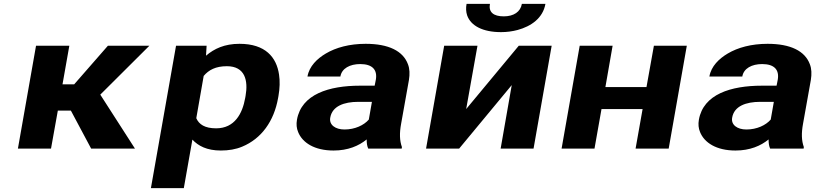

<svg xmlns="http://www.w3.org/2000/svg" viewBox="-20 -763 4202 986"><path d="M344 -195 448 0H673L495 -277L747 -528H534L361 -330H301L336 -528H165L72 0H242L277 -195Z M1038 -477 1041 -528H884L755 203H924L968 -46C998 -14 1042 10 1114 10C1154 10 1191 4 1224 -10C1323 -51 1387 -141 1408 -259L1410 -270C1417 -310 1418 -347 1413 -380C1400 -469 1343 -538 1210 -538C1133 -538 1080 -513 1038 -477ZM1090 -104C1032 -104 1002 -124 988 -156L1026 -373C1052 -404 1088 -423 1145 -423C1239 -423 1255 -349 1241 -270L1239 -259C1225 -180 1185 -104 1090 -104Z M2040 -128 2080 -352C2085 -383 2084 -410 2075 -433C2050 -501 1976 -538 1858 -538C1775 -538 1705 -519 1653 -488C1609 -462 1568 -423 1559 -370H1728C1735 -412 1777 -434 1830 -434C1893 -434 1919 -404 1910 -353L1904 -323H1829C1669 -323 1528 -279 1505 -148C1501 -125 1503 -104 1511 -85C1533 -30 1595 10 1693 10C1767 10 1823 -14 1863 -47C1863 -28 1865 -13 1871 0H2043L2044 -8C2032 -41 2031 -79 2040 -128ZM1676 -159C1686 -218 1747 -240 1820 -240H1890L1874 -149C1849 -120 1803 -98 1749 -98C1702 -98 1669 -122 1676 -159Z M2644 -528 2374 -203 2432 -528H2261L2168 0H2338L2608 -326L2551 0H2720L2813 -528ZM2567 -679C2515 -679 2488 -700 2496 -743H2376C2372 -722 2373 -702 2379 -684C2398 -630 2460 -598 2553 -598C2583 -598 2612 -602 2638 -609C2708 -628 2768 -670 2781 -743H2660C2653 -702 2618 -679 2567 -679Z M3414 0 3507 -528H3338L3300 -316H3089L3126 -528H2957L2864 0H3033L3069 -203H3280L3244 0Z M4104 -128 4144 -352C4149 -383 4148 -410 4139 -433C4114 -501 4040 -538 3922 -538C3839 -538 3769 -519 3717 -488C3673 -462 3632 -423 3623 -370H3792C3799 -412 3841 -434 3894 -434C3957 -434 3983 -404 3974 -353L3968 -323H3893C3733 -323 3592 -279 3569 -148C3565 -125 3567 -104 3575 -85C3597 -30 3659 10 3757 10C3831 10 3887 -14 3927 -47C3927 -28 3929 -13 3935 0H4107L4108 -8C4096 -41 4095 -79 4104 -128ZM3740 -159C3750 -218 3811 -240 3884 -240H3954L3938 -149C3913 -120 3867 -98 3813 -98C3766 -98 3733 -122 3740 -159Z"/></svg>

Font: Asimov
Style: XWidIt
Weight: 500
Designer: Google
Version: Version 2.000980; 2014